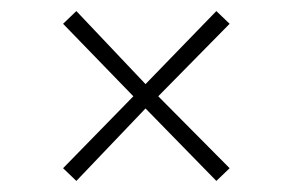

<svg xmlns="http://www.w3.org/2000/svg" viewBox="-20 -481 529 347"><path d="M371 -461 395 -438 266 -307 395 -177 371 -154 243 -285 118 -154 94 -177 221 -307 94 -438 118 -461 243 -329Z"/></svg>

Font: Fira Sans UltraLight
Style: Regular
Weight: 200
Designer: Carrois Corporate & Edenspiekermann AG
Foundry: Carrois Corporate GbR & Edenspiekermann AG
Version: Version 4.106;PS 004.106;hotconv 1.0.70;makeotf.lib2.5.58329